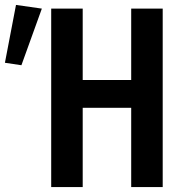

<svg xmlns="http://www.w3.org/2000/svg" viewBox="-134 -760 754 780"><path d="M74 -725H202V-435H399V-725H527V0H399V-322H202V0H74ZM36 -725 -47 -495 -114 -505 -69 -740Z"/></svg>

Font: JuliaMono
Style: Bold
Weight: 700
Monospace: yes
Designer: cormullion
Foundry: corm
Version: Version 0.055; ttfautohint (v1.8.4)